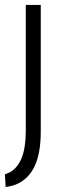

<svg xmlns="http://www.w3.org/2000/svg" viewBox="-35 -554 253 782"><path d="M131 -18Q131 69 106.5 122Q82 175 31 197Q25 199 17.5 201.5Q10 204 2.5 205Q-5 206 -12 208L-15 156Q-9 154 -3.5 151.5Q2 149 8 146Q39 127 54.5 86Q70 45 70 -21V-534H131Z"/></svg>

Font: Georama ExtraCondensed Thin Light
Style: Regular
Weight: 300
Version: Version 1.001